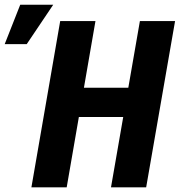

<svg xmlns="http://www.w3.org/2000/svg" viewBox="-85 -801 769 821"><path d="M509.3 -425.8 487.3 -300.8H205.1L227.1 -425.8ZM323.2 -710.9 200.2 0H49.3L172.4 -710.9ZM663.6 -710.9 540 0H389.6L513.2 -710.9ZM-64.9 -612.3 1.5 -780.8H142.6L29.3 -612.3Z"/></svg>

Font: Roboto Condensed ExtraBold
Style: Italic
Weight: 800
Italic angle: -12°
Designer: Christian Robertson
Foundry: Google
Version: Version 3.008; 2023